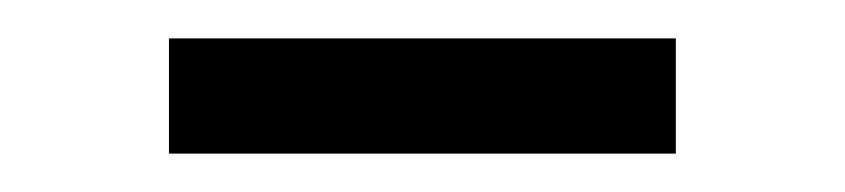

<svg xmlns="http://www.w3.org/2000/svg" viewBox="-20 -715 440 100"><path d="M68 -695H332V-635H68Z"/></svg>

Font: Mozilla Text BETA
Style: Regular
Weight: 400
Designer: Studio DRAMA
Foundry: Studio DRAMA
Version: Version 0.100